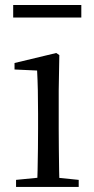

<svg xmlns="http://www.w3.org/2000/svg" viewBox="-20 -737 372 757"><path d="M43.3 0V-27.8L153.1 -38.6H184.5L290.3 -27.8V0ZM126.3 0Q127.3 -24.4 128.2 -65.3Q129.1 -106.3 129.6 -150.7Q130.1 -195.1 130.1 -228.5V-288.8Q130.1 -339.6 129.2 -380.6Q128.3 -421.6 126.3 -458.9L37.3 -463V-488.6L201.7 -528L213.9 -519.8L211.5 -380.2V-228.5Q211.5 -195.1 212 -150.7Q212.5 -106.3 213.1 -65.3Q213.7 -24.4 214.7 0ZM32 -667.8V-717.3H300.6V-667.8Z"/></svg>

Font: Noto Serif HK
Style: Regular
Weight: 200
Designer: Ryoko NISHIZUKA 西塚涼子 (kana & ideographs); Frank Grießhammer (Latin, Greek & Cyrillic); Wenlong ZHANG 张文龙 (bopomofo); San
Foundry: Adobe
Version: Version 2.001;hotconv 1.1.0;makeotfexe 2.6.0